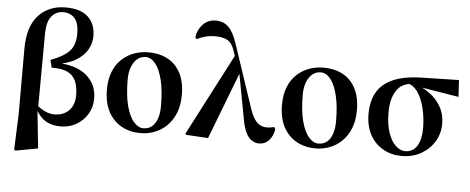

<svg xmlns="http://www.w3.org/2000/svg" viewBox="-61 -981 3319 1357"><g transform="rotate(5 1598.5 -302.5)"><path d="M78 211 88 -44V-504Q88 -663 161 -742.5Q234 -822 355 -822Q459 -822 512.5 -773Q566 -724 566 -636Q566 -586 540 -540Q514 -494 457 -460.5Q400 -427 305 -415V-428Q458 -426 534 -363Q610 -300 610 -197Q610 -135 580 -86Q550 -37 500 -9Q450 19 390 19Q326 19 281 -9Q236 -37 203 -103H200L211 -117Q240 -93 272 -77.5Q304 -62 340 -62Q403 -62 442 -101Q481 -140 481 -210Q481 -270 463 -310.5Q445 -351 404 -371Q363 -391 292 -389L278 -443Q344 -468 382 -495Q420 -522 435.5 -558Q451 -594 451 -644Q451 -719 421 -753Q391 -787 340 -787Q289 -787 257.5 -749Q226 -711 224 -633L221 -99L217 -88L246 188L88 217Z M955 17Q883 17 823.5 -15Q764 -47 729 -111Q694 -175 694 -270Q694 -341 715 -394.5Q736 -448 773.5 -484Q811 -520 860 -538.5Q909 -557 965 -557Q1042 -557 1100.5 -526Q1159 -495 1192 -432.5Q1225 -370 1225 -277Q1225 -205 1203.5 -150.5Q1182 -96 1144.5 -58.5Q1107 -21 1058.5 -2Q1010 17 955 17ZM974 -19Q1011 -19 1035.5 -40Q1060 -61 1072.5 -99Q1085 -137 1085 -186Q1085 -294 1067 -368.5Q1049 -443 1018 -482.5Q987 -522 948 -522Q914 -522 888.5 -501Q863 -480 848.5 -442Q834 -404 834 -354Q834 -240 854 -165.5Q874 -91 906 -55Q938 -19 974 -19Z M1280 1 1274 -7 1583 -602 1623 -477 1436 10ZM1798 17Q1772 17 1747.5 2Q1723 -13 1704.5 -50Q1686 -87 1675 -153L1615 -473L1613 -474L1561 -623Q1543 -676 1510.5 -693.5Q1478 -711 1426 -711Q1383 -711 1350 -701Q1317 -691 1294 -679L1284 -694Q1294 -750 1329.5 -786Q1365 -822 1419 -822Q1474 -822 1510 -786.5Q1546 -751 1573 -667L1721 -225Q1737 -177 1755.5 -150Q1774 -123 1796 -112Q1818 -101 1844 -101Q1855 -101 1869.5 -103Q1884 -105 1895 -109L1904 -93Q1895 -42 1867 -12.5Q1839 17 1798 17Z M2197 17Q2125 17 2065.5 -15Q2006 -47 1971 -111Q1936 -175 1936 -270Q1936 -341 1957 -394.5Q1978 -448 2015.5 -484Q2053 -520 2102 -538.5Q2151 -557 2207 -557Q2284 -557 2342.5 -526Q2401 -495 2434 -432.5Q2467 -370 2467 -277Q2467 -205 2445.5 -150.5Q2424 -96 2386.5 -58.5Q2349 -21 2300.5 -2Q2252 17 2197 17ZM2216 -19Q2253 -19 2277.5 -40Q2302 -61 2314.5 -99Q2327 -137 2327 -186Q2327 -294 2309 -368.5Q2291 -443 2260 -482.5Q2229 -522 2190 -522Q2156 -522 2130.5 -501Q2105 -480 2090.5 -442Q2076 -404 2076 -354Q2076 -240 2096 -165.5Q2116 -91 2148 -55Q2180 -19 2216 -19Z M2810 17Q2737 17 2678 -16Q2619 -49 2585 -111Q2551 -173 2551 -260Q2551 -349 2586.5 -412Q2622 -475 2699.5 -509.5Q2777 -544 2903 -547L3167 -553L3174 -434L2880 -482L2851 -497Q2768 -497 2729.5 -438Q2691 -379 2691 -284Q2691 -198 2711 -139Q2731 -80 2763.5 -49.5Q2796 -19 2832 -19Q2886 -19 2915 -65Q2944 -111 2944 -192Q2944 -245 2934.5 -298.5Q2925 -352 2906.5 -396.5Q2888 -441 2860 -469Q2832 -497 2796 -499L2819 -508Q2864 -499 2909 -478Q2954 -457 2992 -422.5Q3030 -388 3053 -341Q3076 -294 3076 -234Q3076 -166 3042 -109Q3008 -52 2948 -17.5Q2888 17 2810 17Z"/></g></svg>

Font: Noto Serif TC ExtraBold
Style: Regular
Weight: 800
Designer: Ryoko NISHIZUKA 西塚涼子 (kana & ideographs); Frank Grießhammer (Latin, Greek & Cyrillic); Wenlong ZHANG 张文龙 (bopomofo); San
Foundry: Adobe
Version: Version 2.002-H1;hotconv 1.1.0;makeotfexe 2.6.0